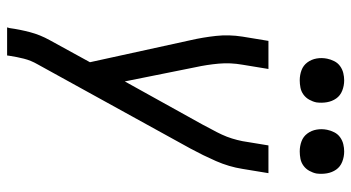

<svg xmlns="http://www.w3.org/2000/svg" viewBox="-244 -539 988 540"><g transform="rotate(90 250.0 -269.0)"><path d="M57 205 59 198Q63 169 70.5 140.5Q78 112 93 85L155 -28L93 -311Q85 -346 81 -382.5Q77 -419 83 -457L95 -530H174L162 -457Q156 -423 159 -390Q162 -357 169 -325L209 -126L330 -344Q337 -358 344.5 -371.5Q352 -385 358.5 -399Q365 -413 369.5 -427.5Q374 -442 377 -457L389 -530H467L455 -457Q449 -419 433 -382.5Q417 -346 398 -311L161 119Q150 138 145 158Q140 178 137 198L136 205ZM406 -618Q391 -618 377.5 -623Q364 -628 355.5 -639.5Q347 -651 344.5 -665.5Q342 -680 345 -695Q347 -705 352 -715Q357 -725 366 -731.5Q375 -738 385.5 -740.5Q396 -743 406 -743Q421 -743 435 -737.5Q449 -732 457 -720.5Q465 -709 467.5 -694.5Q470 -680 468 -665Q466 -655 460.5 -645Q455 -635 446 -628.5Q437 -622 426.5 -620Q416 -618 406 -618ZM206 -618Q191 -618 177.5 -623Q164 -628 155.5 -639.5Q147 -651 144.5 -665.5Q142 -680 145 -695Q147 -705 152 -715Q157 -725 166 -731.5Q175 -738 185.5 -740.5Q196 -743 206 -743Q221 -743 235 -737.5Q249 -732 257 -720.5Q265 -709 267.5 -694.5Q270 -680 268 -665Q266 -655 260.5 -645Q255 -635 246 -628.5Q237 -622 226.5 -620Q216 -618 206 -618Z"/></g></svg>

Font: Iosevka Curly Oblique
Style: Regular
Weight: 400
Italic angle: -9°
Monospace: yes
Designer: Belleve Invis
Foundry: Belleve Invis
Version: Version 11.1.0; ttfautohint (v1.8.3)